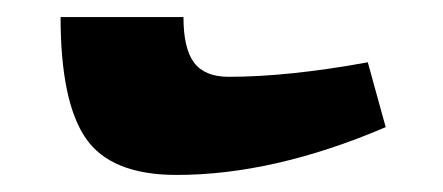

<svg xmlns="http://www.w3.org/2000/svg" viewBox="-20 -374 519 225"><path d="M51 -354H195Q195 -317 207.5 -300.5Q220 -284 248 -284Q318 -284 411 -301L432 -225Q301 -169 187 -169Q110 -169 80.5 -212Q51 -255 51 -354Z"/></svg>

Font: Noto Serif Armenian Black
Style: Regular
Weight: 900
Designer: Monotype Design team
Foundry: Monotype Imaging Inc.
Version: Version 1.000